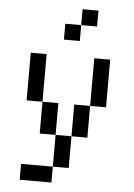

<svg xmlns="http://www.w3.org/2000/svg" viewBox="-64 -865 764 1095"><g transform="rotate(5 318.0 -318.0)"><path d="M90.9 -545.5V-272.7H181.8V-545.5ZM454.5 -545.5V-272.7H545.5V-545.5ZM272.7 -90.9V90.9H363.6V-90.9ZM272.7 90.9H90.9V181.8H272.7ZM363.6 -272.7V-90.9H454.5V-272.7ZM181.8 -272.7V-90.9H272.7V-272.7ZM363.6 -818.2V-727.3H454.5V-818.2ZM272.7 -727.3V-636.4H363.6V-727.3Z"/></g></svg>

Font: Departure Mono
Style: Regular
Weight: 400
Monospace: yes
Designer: Helena Zhang
Version: Version 1.500;Glyphs 3.3.1 (3343)